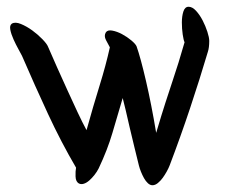

<svg xmlns="http://www.w3.org/2000/svg" viewBox="-20 -519 667 568"><path d="M205 -23Q161 -98 122 -182Q83 -266 45 -354Q42 -360 34.5 -373.5Q27 -387 20 -402.5Q13 -418 10.5 -431Q8 -444 15 -449Q25 -455 42 -448Q59 -441 75.5 -429Q92 -417 105.5 -403Q119 -389 122 -381Q134 -353 149 -319.5Q164 -286 179.5 -252Q195 -218 209.5 -187Q224 -156 236 -134Q256 -206 274.5 -265.5Q293 -325 305 -379Q300 -388 293.5 -400.5Q287 -413 293 -423Q298 -431 312 -428.5Q326 -426 341 -418Q356 -410 368.5 -399.5Q381 -389 384 -382Q396 -348 412 -279Q428 -210 442 -126Q458 -180 469.5 -215.5Q481 -251 490.5 -279.5Q500 -308 508 -333.5Q516 -359 526 -394Q523 -400 520.5 -417Q518 -434 518 -452.5Q518 -471 522.5 -485Q527 -499 538 -499Q549 -499 560 -487Q571 -475 579.5 -458.5Q588 -442 593.5 -425Q599 -408 599 -398Q599 -378 595 -366Q571 -285 542.5 -199.5Q514 -114 482 -30Q479 -22 473.5 -12Q468 -2 461.5 7Q455 16 447 22.5Q439 29 431 29Q424 29 417.5 23Q411 17 406 8Q401 -1 397 -11Q393 -21 391 -29Q385 -54 377.5 -84Q370 -114 363.5 -142.5Q357 -171 351.5 -194.5Q346 -218 343 -229Q327 -175 312.5 -125.5Q298 -76 272 -21Q267 -11 259.5 -1.5Q252 8 244 15Q236 22 228 24.5Q220 27 214 24Q204 19 203.5 3Q203 -13 205 -23Z"/></svg>

Font: Yeon Sung
Style: Regular
Weight: 400
Version: Version 1.001